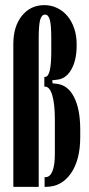

<svg xmlns="http://www.w3.org/2000/svg" viewBox="-20 -729 349 749"><path d="M131 0H32V-557Q32 -626 65.5 -667.5Q99 -709 153 -709Q180 -709 203.5 -697.5Q227 -686 243.5 -666Q260 -646 269.5 -618Q279 -590 279 -557V-551Q279 -494 258 -457.5Q237 -421 202 -418L184 -416L185 -404L202 -402Q245 -397 269 -350Q293 -303 293 -223V-194Q293 -105 256.5 -52.5Q220 0 158 0H154V-38H158Q175 -38 184.5 -61Q194 -84 194 -128V-263Q194 -323 184 -357Q174 -391 156 -391H153V-429H156Q180 -429 180 -527V-580Q180 -630 174.5 -651Q169 -672 156 -672Q142 -672 136.5 -651Q131 -630 131 -580Z"/></svg>

Font: Moniqa ExtBd Cond Paragraph
Style: Regular
Weight: 800
Width: 3
Designer: Rajesh Rajput
Foundry: Rajesh Rajput
Version: Version 1.000